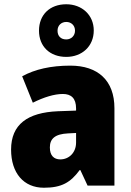

<svg xmlns="http://www.w3.org/2000/svg" viewBox="-20 -871 616 901"><path d="M291 -604C365 -604 420 -654 420 -728C420 -801 364 -851 291 -851C214 -851 163 -802 163 -727C163 -653 214 -604 291 -604ZM291 -686C264 -686 250 -703 250 -727C250 -752 268 -768 291 -768C314 -768 332 -752 332 -727C332 -703 314 -686 291 -686ZM310 -563C219 -563 144 -546 84 -513L134 -389C186 -415 235 -430 275 -430C314 -430 337 -410 337 -362V-352L252 -349C109 -343 32 -287 32 -169C32 -59 91 10 186 10C270 10 311 -15 354 -73H357L391 0H517V-363C517 -494 439 -563 310 -563ZM299 -245 337 -247V-202C337 -155 304 -123 263 -123C233 -123 214 -141 214 -179C214 -220 238 -242 299 -245Z"/></svg>

Font: Noto Sans Telugu SemiCondensed Black
Style: Regular
Weight: 900
Width: 4
Designer: Jelle Bosma - Monotype Design Team
Foundry: Monotype Imaging Inc.
Version: Version 2.005